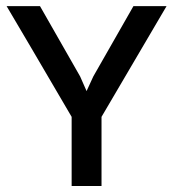

<svg xmlns="http://www.w3.org/2000/svg" viewBox="-20 -620 577 640"><path d="M291 -365.2Q285.2 -352.5 268.6 -316.4Q263.7 -328.1 247.1 -365.2Q213.9 -423.8 113.3 -599.6Q85 -599.6 2 -599.6Q56.6 -507.8 218.8 -230.5Q218.8 -172.9 218.8 0Q244.1 0 318.4 0Q318.4 -57.6 318.4 -230.5Q372.1 -322.3 535.2 -599.6Q507.8 -599.6 424.8 -599.6Q391.6 -541 291 -365.2Z"/></svg>

Font: TextaAlt
Style: Bold
Weight: 400
Designer: Daniel Hernandez & Miguel Hernandez
Version: Version 1.005;com.myfonts.easy.latinotype.texta.alt-bold.wfk